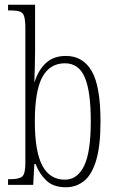

<svg xmlns="http://www.w3.org/2000/svg" viewBox="-20 -780 490 810"><path d="M258 10Q206 10 176.5 -17.5Q147 -45 130 -88H125L120 0H14V-24H23Q62 -24 74.5 -36Q87 -48 87 -93V-659Q87 -694 82 -710.5Q77 -727 63 -731.5Q49 -736 22 -736H14V-760H128V-564Q128 -538 127 -501.5Q126 -465 125 -434H126Q141 -483 173 -513.5Q205 -544 258 -544Q330 -544 367 -480Q404 -416 404 -267Q404 -164 385.5 -103Q367 -42 334 -16Q301 10 258 10ZM254 -22Q306 -22 334.5 -79.5Q363 -137 363 -269Q363 -395 337.5 -454Q312 -513 254 -513Q190 -513 158.5 -454.5Q127 -396 127 -268Q127 -141 158.5 -81.5Q190 -22 254 -22Z"/></svg>

Font: Noto Serif Myanmar ExtraCondensed ExtraLight
Style: Regular
Weight: 200
Width: 2
Designer: Ben Mitchell and the Monotype Design Team
Foundry: Monotype Imaging Inc.
Version: Version 2.106; ttfautohint (v1.8.4.7-5d5b)